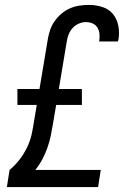

<svg xmlns="http://www.w3.org/2000/svg" viewBox="-20 -763 540 783"><path d="M8 0 19 -70Q42 -89 60 -112.5Q78 -136 90.5 -162Q103 -188 109 -215Q115 -242 119 -270L130 -335H51V-400H141L175 -603Q178 -622 184.5 -641Q191 -660 203 -677Q215 -694 231 -707.5Q247 -721 265.5 -729Q284 -737 303.5 -740Q323 -743 342 -743Q371 -743 397.5 -734.5Q424 -726 440.5 -706Q457 -686 462.5 -658Q468 -630 463 -602Q463 -600 462 -598Q461 -596 461 -594H384L385 -598Q387 -612 385.5 -626Q384 -640 377 -651Q370 -662 357.5 -667.5Q345 -673 330 -673Q316 -673 301 -666.5Q286 -660 275.5 -648Q265 -636 259.5 -621.5Q254 -607 252 -592L220 -400H314V-335H209L196 -258Q192 -234 187 -209.5Q182 -185 173.5 -161Q165 -137 153 -114Q141 -91 124 -70H391L380 0Z"/></svg>

Font: Iosevka SS18
Style: Italic
Weight: 400
Italic angle: -9°
Monospace: yes
Designer: Belleve Invis
Foundry: Belleve Invis
Version: Version 25.1.1; ttfautohint (v1.8.4)